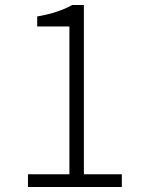

<svg xmlns="http://www.w3.org/2000/svg" viewBox="-20 -749 575 769"><path d="M92 0V-51H258V-643H129V-683Q174 -691 208.5 -702.5Q243 -714 269 -729H316V-51H468V0Z"/></svg>

Font: Noto Sans KR Thin Light
Style: Regular
Weight: 300
Version: Version 2.004-H2;hotconv 1.0.118;makeotfexe 2.5.65603